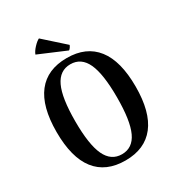

<svg xmlns="http://www.w3.org/2000/svg" viewBox="-211 -1030 1084 1176"><g transform="rotate(-30 330.5 -442.5)"><path d="M51 -348Q51 -528 122 -619Q193 -710 331 -710Q468 -710 539 -619Q610 -528 610 -348Q610 -168 539 -77Q468 14 331 14Q193 14 122 -77Q51 -168 51 -348ZM478 -348Q478 -513 442.5 -589.5Q407 -666 331 -666Q255 -666 219 -589.5Q183 -513 183 -348Q183 -183 219 -106.5Q255 -30 331 -30Q407 -30 442.5 -106.5Q478 -183 478 -348ZM244 -899 387 -771Q387 -767 380 -756.5Q373 -746 367 -743L176 -824Q183 -844 205 -867.5Q227 -891 244 -899Z"/></g></svg>

Font: Arima Madurai ExtraBold
Style: Regular
Weight: 800
Designer: Joana Correia and Natanael Gama
Foundry: NDISCOVER
Version: Version 1.019